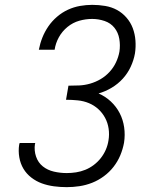

<svg xmlns="http://www.w3.org/2000/svg" viewBox="-20 -763 640 791"><path d="M255 8Q228 8 202 4.5Q176 1 152.5 -7.5Q129 -16 109 -31.5Q89 -47 76.5 -68Q64 -89 59.5 -115Q55 -141 59 -167Q60 -169 60 -170.5Q60 -172 61 -174H125Q125 -173 125 -172Q125 -171 124 -170Q120 -143 128.5 -118Q137 -93 156.5 -77.5Q176 -62 202 -56Q228 -50 255 -50Q274 -50 293.5 -53Q313 -56 331.5 -63.5Q350 -71 366.5 -83.5Q383 -96 395.5 -112Q408 -128 416 -146.5Q424 -165 427 -185Q431 -209 427.5 -233Q424 -257 413 -277.5Q402 -298 385 -313.5Q368 -329 346.5 -338Q325 -347 300.5 -349.5Q276 -352 252 -352L262 -410Q284 -410 306.5 -411Q329 -412 351.5 -418.5Q374 -425 394.5 -437Q415 -449 431.5 -467Q448 -485 458 -506.5Q468 -528 472 -550Q476 -577 471.5 -603Q467 -629 451.5 -648.5Q436 -668 411 -676.5Q386 -685 360 -685Q333 -685 306.5 -677.5Q280 -670 258 -652Q236 -634 222.5 -609.5Q209 -585 205 -558H140Q145 -584 154.5 -608Q164 -632 179 -654Q194 -676 215 -694Q236 -712 260 -723Q284 -734 309.5 -738.5Q335 -743 360 -743Q387 -743 413.5 -738.5Q440 -734 462 -722Q484 -710 501 -690.5Q518 -671 527 -647Q536 -623 538 -596Q540 -569 536 -543Q531 -515 518.5 -488Q506 -461 486 -439Q466 -417 440 -401.5Q414 -386 386 -378Q414 -366 436.5 -345Q459 -324 473 -297Q487 -270 491.5 -238.5Q496 -207 491 -175Q486 -148 475.5 -123Q465 -98 448 -76Q431 -54 408 -37Q385 -20 359.5 -10Q334 0 307.5 4Q281 8 255 8Z"/></svg>

Font: Iosevka Curly Slab LtEx
Style: Italic
Weight: 300
Width: 7
Italic angle: -9°
Monospace: yes
Designer: Belleve Invis
Foundry: Belleve Invis
Version: Version 11.1.0; ttfautohint (v1.8.3)